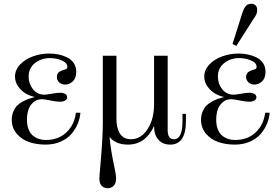

<svg xmlns="http://www.w3.org/2000/svg" viewBox="-20 -750 1476 1012"><path d="M240.2 -467.8Q264.6 -467.8 287.8 -463.1Q311 -458.5 333 -448Q355 -437.5 368.4 -418Q381.8 -398.4 381.8 -372.1Q381.8 -338.4 364 -321.3Q346.2 -304.2 323.2 -304.2Q304.7 -304.2 292.2 -315.7Q279.8 -327.1 279.8 -344.2Q279.8 -353.5 283.2 -360.6Q286.6 -367.7 293.2 -371.8Q299.8 -376 304.7 -377.9Q309.6 -379.9 316.9 -381.8Q328.1 -384.8 331.5 -387.7Q335 -390.6 335 -397.9Q335 -418.9 305.7 -431.4Q276.4 -443.8 243.2 -443.8Q196.8 -443.8 163.8 -417.2Q130.9 -390.6 130.9 -347.2Q130.9 -308.1 153.8 -279.5Q176.8 -251 213.9 -251Q225.1 -251 253.4 -256.1Q281.7 -261.2 296.9 -261.2Q312.5 -261.2 323.2 -255.1Q334 -249 334 -237.8Q334 -227.1 323.7 -220.5Q313.5 -213.9 294.9 -213.9Q277.3 -213.9 245.6 -220.5Q213.9 -227.1 201.2 -227.1Q172.9 -227.1 154.3 -209.5Q135.7 -191.9 128.9 -168.7Q122.1 -145.5 122.1 -119.1Q122.1 -89.4 130.9 -67.6Q139.6 -45.9 154.3 -34.4Q168.9 -22.9 185.5 -17.6Q202.1 -12.2 221.2 -12.2Q288.6 -12.2 330.8 -53Q373 -93.8 379.9 -155.8H403.8Q401.4 -126 389.4 -97.2Q377.4 -68.4 356 -43.5Q334.5 -18.6 299.3 -3.2Q264.2 12.2 220.2 12.2Q172.9 12.2 133.5 -1.2Q94.2 -14.6 68.1 -45.2Q42 -75.7 42 -119.1Q42 -143.1 50.3 -162.1Q58.6 -181.2 69.8 -192.9Q81.1 -204.6 99.6 -214.6Q118.2 -224.6 131.3 -229Q144.5 -233.4 164.1 -238.8Q141.1 -243.2 118.2 -255.6Q95.2 -268.1 77.1 -292.5Q59.1 -316.9 59.1 -346.2Q59.1 -381.8 86.2 -410.2Q113.3 -438.5 154.3 -453.1Q195.3 -467.8 240.2 -467.8Z M863.8 -64Q863.8 -16.1 897 -16.1Q941.9 -16.1 941.9 -111.8V-149.9H960V-111.8Q960 12.2 877 12.2Q838.4 12.2 815.2 -13.2Q792 -38.6 792 -85.9Q747.1 12.2 653.8 12.2Q590.8 12.2 557.1 -27.8Q565.4 48.8 579.1 111.8Q591.8 168.9 591.8 189Q591.8 217.3 578.6 229.7Q565.4 242.2 546.9 242.2Q529.3 242.2 516.6 230.2Q503.9 218.3 503.9 189Q503.9 177.7 511.2 97.2Q522 -29.3 522 -102.1V-456.1H593.8V-122.1Q593.8 -102.5 597.2 -85.4Q600.6 -68.4 608.6 -52Q616.7 -35.6 632.3 -25.9Q647.9 -16.1 669.9 -16.1Q723.1 -16.1 757.6 -68.8Q792 -121.6 792 -200.2V-456.1H863.8Z M1237.8 -467.8Q1262.2 -467.8 1285.4 -463.1Q1308.6 -458.5 1330.6 -448Q1352.5 -437.5 1366 -418Q1379.4 -398.4 1379.4 -372.1Q1379.4 -338.4 1361.6 -321.3Q1343.8 -304.2 1320.8 -304.2Q1302.2 -304.2 1289.8 -315.7Q1277.3 -327.1 1277.3 -344.2Q1277.3 -353.5 1280.8 -360.6Q1284.2 -367.7 1290.8 -371.8Q1297.4 -376 1302.2 -377.9Q1307.1 -379.9 1314.5 -381.8Q1325.7 -384.8 1329.1 -387.7Q1332.5 -390.6 1332.5 -397.9Q1332.5 -418.9 1303.2 -431.4Q1273.9 -443.8 1240.7 -443.8Q1194.3 -443.8 1161.4 -417.2Q1128.4 -390.6 1128.4 -347.2Q1128.4 -308.1 1151.4 -279.5Q1174.3 -251 1211.4 -251Q1222.7 -251 1251 -256.1Q1279.3 -261.2 1294.4 -261.2Q1310.1 -261.2 1320.8 -255.1Q1331.5 -249 1331.5 -237.8Q1331.5 -227.1 1321.3 -220.5Q1311 -213.9 1292.5 -213.9Q1274.9 -213.9 1243.2 -220.5Q1211.4 -227.1 1198.7 -227.1Q1170.4 -227.1 1151.9 -209.5Q1133.3 -191.9 1126.5 -168.7Q1119.6 -145.5 1119.6 -119.1Q1119.6 -89.4 1128.4 -67.6Q1137.2 -45.9 1151.9 -34.4Q1166.5 -22.9 1183.1 -17.6Q1199.7 -12.2 1218.8 -12.2Q1286.1 -12.2 1328.4 -53Q1370.6 -93.8 1377.4 -155.8H1401.4Q1398.9 -126 1387 -97.2Q1375 -68.4 1353.5 -43.5Q1332 -18.6 1296.9 -3.2Q1261.7 12.2 1217.8 12.2Q1170.4 12.2 1131.1 -1.2Q1091.8 -14.6 1065.7 -45.2Q1039.6 -75.7 1039.6 -119.1Q1039.6 -143.1 1047.9 -162.1Q1056.2 -181.2 1067.4 -192.9Q1078.6 -204.6 1097.2 -214.6Q1115.7 -224.6 1128.9 -229Q1142.1 -233.4 1161.6 -238.8Q1138.7 -243.2 1115.7 -255.6Q1092.8 -268.1 1074.7 -292.5Q1056.6 -316.9 1056.6 -346.2Q1056.6 -381.8 1083.7 -410.2Q1110.8 -438.5 1151.9 -453.1Q1192.9 -467.8 1237.8 -467.8ZM1205.6 -518.1 1255.4 -675.8Q1259.8 -688.5 1262.7 -696Q1265.6 -703.6 1271.2 -712.6Q1276.9 -721.7 1284.9 -725.8Q1293 -730 1303.7 -730Q1318.8 -730 1327.1 -721.7Q1335.4 -713.4 1335.4 -699.2Q1335.4 -692.4 1334.7 -686.8Q1334 -681.2 1331.1 -675Q1328.1 -668.9 1326.9 -666.5Q1325.7 -664.1 1320.3 -656Q1314.9 -647.9 1313.5 -646L1225.6 -507.8Z"/></svg>

Font: Flanker Steampunk
Style: Regular
Weight: 400
Designer: Alexey Kryukov, Leonardo Di Lena
Foundry: Alexey Kryukov, Leonardo Di Lena
Version: 1.210